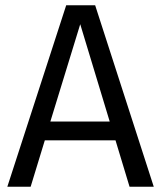

<svg xmlns="http://www.w3.org/2000/svg" viewBox="-20 -708 611 728"><path d="M471.2 0 418 -175.8H149.9L96.2 0H7.8L231 -688H340.8L563 0ZM170.9 -247.1H396L284.2 -616.2Z"/></svg>

Font: Fira Sans Book
Style: Regular
Weight: 350
Designer: Carrois Corporate & Edenspiekermann AG
Foundry: Carrois Corporate GbR & Edenspiekermann AG
Version: Version 4.203;PS 004.203;hotconv 1.0.88;makeotf.lib2.5.64775